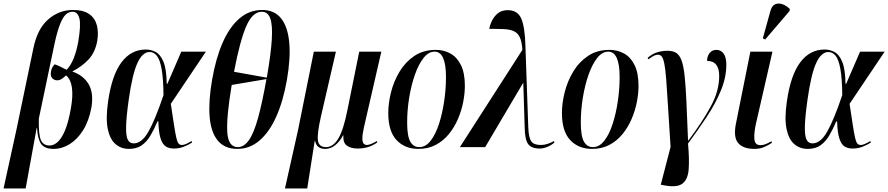

<svg xmlns="http://www.w3.org/2000/svg" viewBox="-51 -826 4987 1078"><path d="M-31 232 42 -101 136 -553Q158 -663 219 -716.5Q280 -770 359 -770Q418 -770 450.5 -746.5Q483 -723 493 -683.5Q503 -644 495 -596Q483 -531 445.5 -491.5Q408 -452 357 -426L356 -424Q417 -403 446.5 -353.5Q476 -304 462 -221Q448 -147 416 -95.5Q384 -44 340.5 -17Q297 10 250 10Q199 10 179.5 -18.5Q160 -47 157 -108H155L93 232ZM228 -9Q250 -9 272 -28Q294 -47 313.5 -92.5Q333 -138 347 -218Q372 -359 320 -403Q310 -393 297 -384Q284 -375 270 -375Q254 -375 242.5 -387Q231 -399 235 -423Q236 -432 241 -443.5Q246 -455 256 -465Q266 -462 284 -453.5Q302 -445 323 -434Q347 -459 363 -499.5Q379 -540 388 -590Q404 -683 395 -721.5Q386 -760 356 -760Q336 -760 319.5 -745.5Q303 -731 287.5 -693.5Q272 -656 257 -589L167 -160Q165 -73 178 -41Q191 -9 228 -9Z M673 10Q629 10 597.5 -17Q566 -44 554 -102.5Q542 -161 556 -257Q577 -404 631 -476Q685 -548 768 -548Q797 -548 823.5 -534Q850 -520 867 -478.5Q884 -437 885 -356H889L967 -536H1105L908 -243Q919 -170 926 -124.5Q933 -79 938.5 -54.5Q944 -30 951 -21Q958 -12 970 -12Q982 -12 997.5 -19.5Q1013 -27 1024 -34L1028 -26Q1008 -13 981.5 -2.5Q955 8 925 8Q898 8 879.5 -4Q861 -16 850.5 -49Q840 -82 838 -144H833Q814 -99 793.5 -64.5Q773 -30 744.5 -10Q716 10 673 10ZM700 -21Q745 -21 782.5 -87Q820 -153 867 -292Q866 -385 856.5 -438Q847 -491 830 -512.5Q813 -534 789 -534Q749 -534 720.5 -472Q692 -410 672 -268Q658 -169 657 -115.5Q656 -62 666.5 -41.5Q677 -21 700 -21Z M1282 10Q1210 10 1171.5 -37Q1133 -84 1126 -171Q1119 -258 1140 -379Q1161 -500 1199.5 -587.5Q1238 -675 1293.5 -722.5Q1349 -770 1421 -770Q1490 -770 1527.5 -722.5Q1565 -675 1573 -587Q1581 -499 1560 -378Q1539 -258 1500 -171Q1461 -84 1406 -37Q1351 10 1282 10ZM1447 -390Q1470 -522 1475 -603.5Q1480 -685 1466.5 -722.5Q1453 -760 1419 -760Q1367 -760 1331.5 -678.5Q1296 -597 1263 -423ZM1284 0Q1319 0 1346.5 -39Q1374 -78 1397.5 -162.5Q1421 -247 1445 -382L1250 -349Q1220 -170 1225 -85Q1230 0 1284 0Z M1549 232 1622 -94 1711 -536H1835L1751 -172Q1729 -76 1734 -38Q1739 0 1779 0Q1820 0 1849 -49Q1878 -98 1900 -210L1966 -536H2090L1993 -114Q1983 -70 1983.5 -48Q1984 -26 1991.5 -19Q1999 -12 2008 -12Q2027 -12 2065 -34L2067 -26Q2038 -6 2011 1Q1984 8 1957 8Q1920 8 1897 -8Q1874 -24 1877 -66H1875Q1858 -33 1832 -11.5Q1806 10 1775 10Q1752 10 1737.5 -0.5Q1723 -11 1718 -35H1716L1674 232Z M2298 10Q2222 10 2175.5 -39.5Q2129 -89 2129 -191Q2129 -247 2144.5 -308.5Q2160 -370 2192.5 -424Q2225 -478 2275.5 -512Q2326 -546 2396 -546Q2441 -546 2478 -525.5Q2515 -505 2537 -460.5Q2559 -416 2559 -344Q2559 -301 2549.5 -252.5Q2540 -204 2520 -157.5Q2500 -111 2469 -73Q2438 -35 2395.5 -12.5Q2353 10 2298 10ZM2303 0Q2339 0 2367 -36Q2395 -72 2414 -131Q2433 -190 2443 -259Q2453 -328 2453 -393Q2453 -536 2389 -536Q2355 -536 2327 -500.5Q2299 -465 2278.5 -406.5Q2258 -348 2246.5 -278Q2235 -208 2235 -138Q2235 -62 2252.5 -31Q2270 0 2303 0Z M2531 0 2882 -546Q2879 -591 2868 -615.5Q2857 -640 2835 -650.5Q2813 -661 2779 -662.5Q2745 -664 2696 -664Q2700 -687 2712 -711Q2724 -735 2745 -752Q2766 -769 2800 -769Q2855 -769 2875.5 -722Q2896 -675 2899 -570L2915 -112Q2917 -54 2931.5 -33Q2946 -12 2985 -12Q3005 -12 3024.5 -18.5Q3044 -25 3059 -34L3062 -26Q3045 -11 3022.5 -1.5Q3000 8 2979 8Q2933 8 2914.5 -17Q2896 -42 2895 -108L2887 -362L2673 0Z M3273 10Q3197 10 3150.5 -39.5Q3104 -89 3104 -191Q3104 -247 3119.5 -308.5Q3135 -370 3167.5 -424Q3200 -478 3250.5 -512Q3301 -546 3371 -546Q3416 -546 3453 -525.5Q3490 -505 3512 -460.5Q3534 -416 3534 -344Q3534 -301 3524.5 -252.5Q3515 -204 3495 -157.5Q3475 -111 3444 -73Q3413 -35 3370.5 -12.5Q3328 10 3273 10ZM3278 0Q3314 0 3342 -36Q3370 -72 3389 -131Q3408 -190 3418 -259Q3428 -328 3428 -393Q3428 -536 3364 -536Q3330 -536 3302 -500.5Q3274 -465 3253.5 -406.5Q3233 -348 3221.5 -278Q3210 -208 3210 -138Q3210 -62 3227.5 -31Q3245 0 3278 0Z M3680 215 3659 211 3714 -1Q3705 -138 3699.5 -230.5Q3694 -323 3689.5 -380.5Q3685 -438 3679 -468Q3673 -498 3664.5 -508.5Q3656 -519 3643 -519Q3633 -519 3620.5 -513Q3608 -507 3590 -493L3585 -501Q3611 -524 3639.5 -532.5Q3668 -541 3696 -541Q3726 -541 3745 -529.5Q3764 -518 3775.5 -487Q3787 -456 3793 -399.5Q3799 -343 3803 -254.5Q3807 -166 3812 -38H3815Q3892 -141 3939.5 -228Q3987 -315 3987 -399Q3987 -484 3919 -484Q3919 -510 3933 -528Q3947 -546 3972 -546Q3996 -546 4011.5 -525.5Q4027 -505 4027 -463Q4027 -391 3996 -316.5Q3965 -242 3915.5 -167.5Q3866 -93 3812 -20Q3820 69 3815.5 125.5Q3811 182 3780.5 205Q3750 228 3680 215Z M4184 10Q4121 10 4093 -23.5Q4065 -57 4082 -137L4162 -536H4286L4193 -130Q4182 -81 4184.5 -46Q4187 -11 4218 -11Q4234 -11 4248.5 -17Q4263 -23 4280 -33L4283 -24Q4262 -10 4238.5 0Q4215 10 4184 10ZM4245 -604 4232 -611 4275 -766Q4283 -794 4301 -802Q4319 -810 4341.5 -802.5Q4364 -795 4384 -775L4381 -763Z M4484 10Q4440 10 4408.5 -17Q4377 -44 4365 -102.5Q4353 -161 4367 -257Q4388 -404 4442 -476Q4496 -548 4579 -548Q4608 -548 4634.5 -534Q4661 -520 4678 -478.5Q4695 -437 4696 -356H4700L4778 -536H4916L4719 -243Q4730 -170 4737 -124.5Q4744 -79 4749.5 -54.5Q4755 -30 4762 -21Q4769 -12 4781 -12Q4793 -12 4808.5 -19.5Q4824 -27 4835 -34L4839 -26Q4819 -13 4792.5 -2.5Q4766 8 4736 8Q4709 8 4690.5 -4Q4672 -16 4661.5 -49Q4651 -82 4649 -144H4644Q4625 -99 4604.5 -64.5Q4584 -30 4555.5 -10Q4527 10 4484 10ZM4511 -21Q4556 -21 4593.5 -87Q4631 -153 4678 -292Q4677 -385 4667.5 -438Q4658 -491 4641 -512.5Q4624 -534 4600 -534Q4560 -534 4531.5 -472Q4503 -410 4483 -268Q4469 -169 4468 -115.5Q4467 -62 4477.5 -41.5Q4488 -21 4511 -21Z"/></svg>

Font: Noto Serif Display ExtraCondensed SemiBold
Style: Italic
Weight: 600
Width: 2
Italic angle: -12°
Designer: Monotype Design Team
Foundry: Monotype Imaging Inc.
Version: Version 2.009